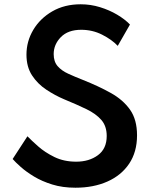

<svg xmlns="http://www.w3.org/2000/svg" viewBox="-20 -860 722 896"><path d="M332 16Q416.5 16 481.2 -12.8Q546 -41.5 582.8 -96.2Q619.5 -151 619.5 -228.5Q619.5 -302 586.8 -348.2Q554 -394.5 497 -426.2Q440 -458 367 -487Q330 -501.5 298.8 -515.8Q267.5 -530 249 -551.2Q230.5 -572.5 230.5 -607.5Q230.5 -652.5 264 -686.8Q297.5 -721 359 -721Q411.5 -721 456.5 -698.2Q501.5 -675.5 529.5 -646L586.5 -745.5Q563 -770 526.8 -791.5Q490.5 -813 446.8 -826.5Q403 -840 356.5 -840Q281 -840 224 -807Q167 -774 135.2 -720.5Q103.5 -667 103.5 -605Q103.5 -548 129.5 -508.2Q155.5 -468.5 195.8 -441.8Q236 -415 278.5 -397Q338 -372.5 383 -350.8Q428 -329 453 -300.2Q478 -271.5 478 -225.5Q478 -166 437 -135.8Q396 -105.5 335.5 -105.5Q278.5 -105.5 234 -127.2Q189.5 -149 158 -177Q126.5 -205 108 -224L39 -118Q52 -103 77 -80.8Q102 -58.5 138.8 -36.2Q175.5 -14 223.8 1Q272 16 332 16Z"/></svg>

Font: Spartan SemiBold
Style: Regular
Weight: 600
Designer: Matt Bailey, Mirko Velimirovic
Foundry: Matt Bailey
Version: Version 1.003; ttfautohint (v1.8.3)